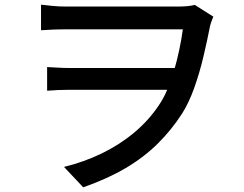

<svg xmlns="http://www.w3.org/2000/svg" viewBox="-20 -749 1040 819"><path d="M155 -729Q173 -727 202 -724Q231 -721 263 -721Q280 -721 317 -721Q354 -721 403 -721Q452 -721 505 -721Q558 -721 605.5 -721Q653 -721 688 -721Q723 -721 737 -721Q757 -721 776 -722.5Q795 -724 811 -728L890 -678Q887 -670 883 -660Q879 -650 876 -638Q864 -576 847.5 -506.5Q831 -437 808.5 -374Q786 -311 757 -265Q712 -195 653 -136.5Q594 -78 516 -32Q438 14 335 50L253 -37Q339 -58 415 -95Q491 -132 552.5 -183.5Q614 -235 657 -299Q677 -328 693.5 -366.5Q710 -405 722.5 -448Q735 -491 744.5 -535.5Q754 -580 760 -624Q745 -624 707.5 -624Q670 -624 619.5 -624Q569 -624 514 -624Q459 -624 408 -624Q357 -624 318.5 -624Q280 -624 263 -624Q238 -624 210 -623Q182 -622 155 -620ZM754 -366Q736 -366 698.5 -366Q661 -366 613 -366Q565 -366 514 -366Q463 -366 416 -366Q369 -366 332 -366Q295 -366 277 -366Q251 -366 228.5 -365Q206 -364 181 -362V-463Q202 -462 226 -460.5Q250 -459 274 -459Q292 -459 330 -459Q368 -459 417.5 -459Q467 -459 519.5 -459Q572 -459 620.5 -459Q669 -459 706.5 -459Q744 -459 761 -459Z"/></svg>

Font: Noto Sans SC Medium
Style: Regular
Weight: 500
Designer: Ryoko NISHIZUKA  (kana, bopomofo & ideographs); Paul D. Hunt (Latin, Greek & Cyrillic); Sandoll Communications , Soo-you
Foundry: Adobe
Version: Version 2.004-H2;hotconv 1.0.118;makeotfexe 2.5.65603